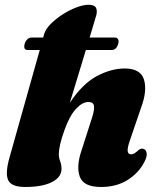

<svg xmlns="http://www.w3.org/2000/svg" viewBox="-20 -752 641 785"><path d="M81 -573.5Q84 -584 91.8 -591.2Q99.5 -598.5 108 -598.5H156.5L160.5 -613Q166.5 -633 187.2 -654Q208 -675 236 -693Q264 -711 292.5 -721.8Q321 -732.5 342 -732.5Q367.5 -732.5 373.2 -718.8Q379 -705 372 -684L346.5 -598.5H449.5Q459 -598.5 462.8 -591.2Q466.5 -584 463.5 -573.5Q456.5 -547.5 436 -547.5H331L265.5 -331.5Q317 -409.5 375.8 -440.8Q434.5 -472 490 -472Q555 -472 568.8 -426.2Q582.5 -380.5 557 -312.5L511.5 -179Q500.5 -148 502 -134.5Q503.5 -121 516.5 -121Q528.5 -121 547 -139Q559.5 -148 569.5 -142Q578 -138.5 579.8 -124.8Q581.5 -111 570 -89.5Q547 -44.5 501.5 -16Q456 12.5 393 12.5Q321.5 12.5 306.2 -29.8Q291 -72 313.5 -137.5L356.5 -271.5Q366.5 -302.5 364.2 -318.8Q362 -335 341 -335Q317 -335 291 -307.2Q265 -279.5 244.5 -222.5Q231.5 -187 226 -162.5Q220.5 -138 220.5 -122.5Q220.5 -106.5 226 -92.8Q231.5 -79 231.5 -61.5Q231.5 -27.5 192.2 -7.5Q153 12.5 83 12.5Q25.5 12.5 13 -16.5Q0.5 -45.5 20 -112L142.5 -547.5H93.5Q74 -547.5 81 -573.5Z"/></svg>

Font: Fraunces 72pt Soft Black
Style: Italic
Weight: 900
Italic angle: -16°
Version: Version 1.000;[b76b70a41]